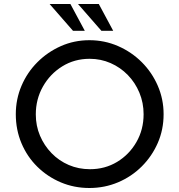

<svg xmlns="http://www.w3.org/2000/svg" viewBox="-20 -932 897 960"><path d="M59 -361Q59 -436 87.5 -503Q116 -570 167 -621Q218 -672 284.5 -701.5Q351 -731 427 -731Q503 -731 570.5 -701.5Q638 -672 689 -621Q740 -570 769 -503Q798 -436 798 -361Q798 -284 769 -217.5Q740 -151 689 -100Q638 -49 570.5 -20.5Q503 8 427 8Q351 8 284.5 -20Q218 -48 167 -98Q116 -148 87.5 -215.5Q59 -283 59 -361ZM159 -360Q159 -303 180 -253.5Q201 -204 238 -166Q275 -128 324 -107Q373 -86 430 -86Q505 -86 565.5 -122.5Q626 -159 662 -221.5Q698 -284 698 -361Q698 -418 677 -468.5Q656 -519 619 -557Q582 -595 533 -616.5Q484 -638 428 -638Q352 -638 291 -600Q230 -562 194.5 -499Q159 -436 159 -360ZM228 -912H332L404 -778H345ZM370 -912H474L546 -778H487Z"/></svg>

Font: Synthetic
Style: Regular
Weight: 400
Designer: Santiago Orozco
Foundry: Typemade
Version: Version 2.000; ttfautohint (v1.8.4.7-5d5b)